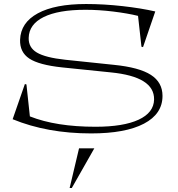

<svg xmlns="http://www.w3.org/2000/svg" viewBox="-20 -645 888 957"><path d="M43 -50.8 104 -226.1 111.8 -224.1 128.9 -64.9Q259.3 -13.2 456.1 -13.2Q594.7 -13.2 670.7 -48.3Q746.6 -83.5 748 -148.9Q749 -206.1 695.3 -239.7Q641.6 -273.4 532.2 -284.2L289.1 -309.1Q174.3 -321.3 126.2 -353Q78.1 -384.8 80.1 -446.8Q83 -532.2 168.5 -578.6Q253.9 -625 409.2 -625Q497.1 -625 590.6 -614.5Q684.1 -604 753.9 -587.9L692.9 -410.2L685.1 -412.1L668 -565.9Q616.2 -578.6 544.7 -587.4Q473.1 -596.2 405.8 -596.2Q271 -596.2 197.8 -560.1Q124.5 -523.9 123 -456.1Q121.6 -408.2 163.8 -383.1Q206.1 -357.9 305.2 -347.2L547.9 -321.8Q674.3 -309.1 732.2 -271.7Q790 -234.4 790 -167Q790 -77.1 697.5 -28.6Q605 20 434.1 20Q215.3 20 43 -50.8ZM327.1 292 374 94.2H450.2L337.9 292Z"/></svg>

Font: Halibut Exp Thin
Style: Regular
Weight: 250
Width: 7
Designer: Matteo Maggi
Foundry: Collletttivo
Version: Version 3.080 | FøM Fix